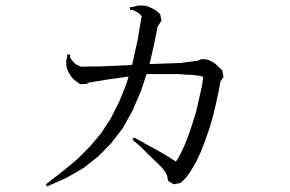

<svg xmlns="http://www.w3.org/2000/svg" viewBox="-20 -637 1040 689"><path d="M148.4 32.2 144.5 24.4 204.1 -21.5 256.8 -65.4 302.7 -111.3 343.8 -160.2 377.9 -212.9 407.2 -270.5 433.6 -335.9 441.4 -362.3 365.2 -351.6 305.7 -341.8 295.9 -339.8 292 -335.9 267.6 -335 254.9 -343.8 244.1 -352.5 235.4 -362.3 228.5 -373 222.7 -384.8 218.8 -396.5 217.8 -408.2V-419.9L220.7 -430.7L221.7 -441.4H231.4V-430.7L236.3 -422.9L242.2 -416L247.1 -410.2L252.9 -406.2L259.8 -402.3L271.5 -397.5H279.3L299.8 -398.4H327.1L361.3 -399.4L401.4 -401.4L449.2 -403.3L454.1 -404.3L473.6 -492.2L488.3 -579.1L485.4 -582L480.5 -587.9L465.8 -596.7L456.1 -601.6H446.3V-611.3L457 -612.3L467.8 -615.2L478.5 -617.2H490.2L501 -616.2L512.7 -613.3L523.4 -608.4L534.2 -602.5L544.9 -595.7L554.7 -585.9L559.6 -563.5L546.9 -543H545.9L533.2 -478.5L516.6 -407.2L633.8 -411.1L635.7 -412.1L687.5 -418.9H689.5L699.2 -423.8L710 -424.8L720.7 -423.8L732.4 -419.9L744.1 -414.1L754.9 -406.2L777.3 -384.8L782.2 -361.3L770.5 -343.8L766.6 -319.3L755.9 -268.6L744.1 -219.7L730.5 -172.9L714.8 -128.9L699.2 -88.9L682.6 -53.7L665 -24.4L647.5 1L627.9 19.5L603.5 24.4L583 11.7L579.1 -9.8L576.2 -8.8L578.1 -9.8L575.2 -16.6L569.3 -24.4L560.5 -36.1L478.5 -116.2L455.1 -135.7L460.9 -143.6L556.6 -90.8L589.8 -71.3L611.3 -56.6L627 -83L641.6 -114.3L656.2 -151.4L669.9 -191.4L683.6 -235.4L694.3 -282.2L705.1 -330.1L709 -360.4H708V-361.3L700.2 -364.3L686.5 -366.2L669.9 -368.2L647.5 -369.1L622.1 -371.1H558.6H521.5H505.9L486.3 -311.5L456.1 -241.2L420.9 -177.7L378.9 -123L332 -75.2L278.3 -33.2L216.8 2Z"/></svg>

Font: Kurinto Seri
Style: Regular
Weight: 400
Designer: Kurinto was developed by Clint Goss from a range of fonts that are compatible with the SIL Open Font License Version 1.1
Foundry: Clinton F. Goss
Version: Version 2.196; July 25, 2020